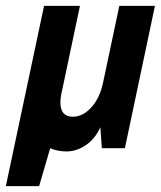

<svg xmlns="http://www.w3.org/2000/svg" viewBox="-55 -508 551 658"><path d="M96 -488H219L158 -199Q152 -175 152 -156Q152 -108 195 -108Q229 -108 258 -140Q287 -172 298 -224L354 -488H476L373 0H294L289 -72Q271 -32 239 -10.5Q207 11 173 11Q143 11 117 0L79 130H-35Z"/></svg>

Font: Decalotype
Style: Bold Italic
Weight: 700
Italic angle: -12°
Designer: Alfredo Marco Pradil
Foundry: Alfredo Marco Pradil
Version: Version 1.0